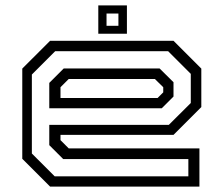

<svg xmlns="http://www.w3.org/2000/svg" viewBox="-20 -691 828 711"><path d="M622.5 -540 725.5 -437V-294.5L622.5 -191.5H204V-172L234.5 -141.5H718.5V0H165.5L62.5 -103V-437L165.5 -540ZM602.5 -501.5H184.5L98 -415V-122.5L182.5 -38H677.5V-102H214L162.5 -153.5V-228.5H605L686.5 -309.5V-417.5ZM571 -437.5 622.5 -386.5V-333.5L579 -290H162.5V-384L216 -437.5ZM553.5 -398.5H234.5L204 -368V-328H563.5L584.5 -349V-368ZM344 -566V-671H450V-566ZM374.5 -595.5H418.5V-641H374.5Z"/></svg>

Font: Tourney Expanded
Style: Regular
Weight: 400
Width: 7
Designer: Tyler Finck
Foundry: Etcetera Type Co
Version: Version 1.010; ttfautohint (v1.8.3)